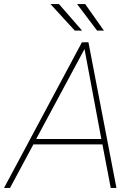

<svg xmlns="http://www.w3.org/2000/svg" viewBox="-55 -917 659 937"><path d="M444.8 -212.4H107.9L-5.9 0H-35.2L344.7 -710.4L376.5 -710.9L513.2 0H485.4ZM121.6 -238.8H439.5L357.4 -677.7ZM345.7 -767.6H310.1L191.4 -897H232.9ZM452.1 -767.6H418.9L321.3 -897H360.8Z"/></svg>

Font: Roboto Thin
Style: Italic
Weight: 250
Italic angle: -12°
Designer: Google
Version: Version 2.134; 2016